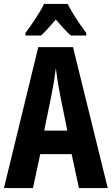

<svg xmlns="http://www.w3.org/2000/svg" viewBox="-20 -953 566 973"><path d="M323 -933H203C186 -895 139 -826 109 -786V-773H188C208 -791 234 -820 263 -854C291 -821 316 -793 339 -773H417V-786C380 -835 345 -889 323 -933ZM380 0H526L350 -714H174L0 0H147L184 -172H343ZM283 -480 321 -291H204L243 -482C252 -528 259 -573 263 -608C267 -572 274 -527 283 -480Z"/></svg>

Font: Noto Sans Lao Looped ExtraCondensed
Style: Bold
Weight: 700
Width: 2
Designer: Mark Frömberg, Ben Mitchell
Foundry: The Fontpad Ltd
Version: Version 1.002